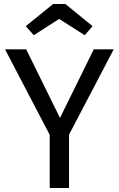

<svg xmlns="http://www.w3.org/2000/svg" viewBox="-20 -934 590 954"><path d="M446 -689H545L323 -265V0H227V-264L5 -689H110L278 -348ZM274 -840 148 -759 108 -804 244 -914H305L440 -804L401 -759Z"/></svg>

Font: Fira Sans Variable
Style: Regular
Weight: 400
Designer: Carrois Corporate & Edenspiekermann AG
Foundry: Carrois Corporate GbR & Edenspiekermann AG
Version: Version 4.202